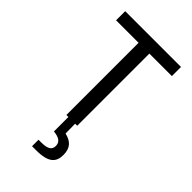

<svg xmlns="http://www.w3.org/2000/svg" viewBox="-300 -828 1219 1219"><g transform="rotate(45 310.0 -218.0)"><path d="M358.5 0V-648H560.5V-730H59.5V-648H261.5V0H279.5V130C325 134.5 353.5 149 353.5 186.5C353.5 218 334 236.5 272 236.5H247.5V294.5H284.5C396.5 294.5 428 256.5 428 192.5C428 129 396.5 100 341 87L340 0Z"/></g></svg>

Font: Monaspace Neon
Style: Regular
Weight: 400
Designer: Riley Cran & the Lettermatic Team
Foundry: Lettermatic
Version: Version 1.200 (Monaspace Neon)